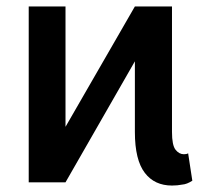

<svg xmlns="http://www.w3.org/2000/svg" viewBox="-20 -565 684 595"><path d="M69 -545H183V-172L398 -545H513V-156Q513 -115 524 -101Q535 -87 550 -87Q559 -87 563 -90L576 -5Q559 6 545 7Q530 10 513 10Q459 10 429 -29Q398 -69 398 -156V-375L183 0H69Z"/></svg>

Font: Sinter Medium
Style: Regular
Weight: 500
Foundry: Adobe & rsms
Version: Version 1.000